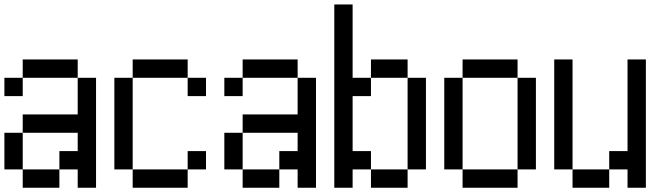

<svg xmlns="http://www.w3.org/2000/svg" viewBox="-20 -937 3040 873"><path d="M0 -166.7V-333.3H83.3V-166.7ZM0 -500V-583.3H83.3V-500ZM83.3 -166.7H250V-83.3H83.3ZM83.3 -333.3V-416.7H333.3V-583.3H416.7V-83.3H333.3V-166.7H250V-250H333.3V-333.3ZM83.3 -583.3V-666.7H333.3V-583.3Z M500 -166.7V-583.3H583.3V-166.7ZM583.3 -166.7H833.3V-83.3H583.3ZM583.3 -583.3V-666.7H833.3V-583.3ZM833.3 -166.7V-250H916.7V-166.7ZM833.3 -583.3H916.7V-500H833.3Z M1000 -166.7V-333.3H1083.3V-166.7ZM1000 -500V-583.3H1083.3V-500ZM1083.3 -166.7H1250V-83.3H1083.3ZM1083.3 -333.3V-416.7H1333.3V-583.3H1416.7V-83.3H1333.3V-166.7H1250V-250H1333.3V-333.3ZM1083.3 -583.3V-666.7H1333.3V-583.3Z M1500 -83.3V-916.7H1583.3V-583.3H1666.7V-500H1583.3V-250H1666.7V-166.7H1583.3V-83.3ZM1666.7 -166.7H1833.3V-83.3H1666.7ZM1666.7 -583.3V-666.7H1833.3V-583.3ZM1833.3 -166.7V-583.3H1916.7V-166.7Z M2000 -166.7V-583.3H2083.3V-166.7ZM2333.3 -166.7V-83.3H2083.3V-166.7ZM2333.3 -583.3H2416.7V-166.7H2333.3ZM2333.3 -666.7V-583.3H2083.3V-666.7Z M2500 -166.7V-666.7H2583.3V-166.7ZM2583.3 -166.7H2750V-83.3H2583.3ZM2750 -166.7V-250H2833.3V-666.7H2916.7V-83.3H2833.3V-166.7Z"/></svg>

Font: GalmuriMono11 Regular
Style: Regular
Weight: 400
Designer: Lee Minseo (quiple)
Version: Version 2.399;hotconv 1.1.1;makeotfexe 2.6.0 DEVELOPMENT